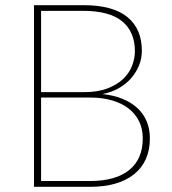

<svg xmlns="http://www.w3.org/2000/svg" viewBox="-20 -723 664 743"><path d="M328.5 -22.5Q427 -22.5 479.8 -64.8Q532.5 -107 532.5 -188Q532.5 -224.5 518.2 -253.5Q504 -282.5 477.8 -303Q451.5 -323.5 413.8 -334.5Q376 -345.5 329 -345.5H139V-22.5ZM139 -681V-366.5H305.5Q358.5 -366.5 395.8 -380.8Q433 -395 456.8 -417.8Q480.5 -440.5 491.2 -468.8Q502 -497 502 -524.5Q502 -600 452.8 -640.5Q403.5 -681 302 -681ZM302 -703Q417 -703 473 -657Q529 -611 529 -526.5Q529 -497 518 -469.8Q507 -442.5 487.2 -420Q467.5 -397.5 439.2 -381.5Q411 -365.5 376.5 -359Q419.5 -354.5 453.5 -340.8Q487.5 -327 511.2 -305.2Q535 -283.5 547.5 -253.8Q560 -224 560 -187.5Q560 -142.5 544.5 -107.8Q529 -73 499.2 -49Q469.5 -25 426.5 -12.5Q383.5 0 328.5 0H111.5V-703Z"/></svg>

Font: Lato ExtraLight
Style: Regular
Weight: 275
Designer: Lukasz Dziedzic with Adam Twardoch and Botio Nikoltchev
Foundry: tyPoland Lukasz Dziedzic
Version: Version 2.015; 2015-08-06; http://www.latofonts.com/